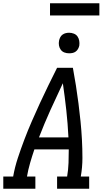

<svg xmlns="http://www.w3.org/2000/svg" viewBox="-30 -1147 650 1167"><path d="M-10 0V-74H50Q60 -131 78.5 -187Q97 -243 118 -298.5Q139 -354 163 -409Q187 -464 212 -518.5Q237 -573 263.5 -627Q290 -681 317 -735H413Q423 -681 431.5 -627Q440 -573 447 -518.5Q454 -464 459.5 -409Q465 -354 468 -298.5Q471 -243 471 -186.5Q471 -130 461 -74H512V0H317V-74H378Q385 -115 386.5 -156.5Q388 -198 388 -239H179Q165 -198 153 -156.5Q141 -115 134 -74H185V0ZM207 -312H386Q382 -395 373 -477Q364 -559 352 -641Q313 -559 276 -477Q239 -395 207 -312ZM390 -823Q375 -823 361.5 -828Q348 -833 339.5 -844.5Q331 -856 328.5 -870.5Q326 -885 329 -900Q331 -910 336 -920Q341 -930 350 -936.5Q359 -943 369.5 -945.5Q380 -948 390 -948Q405 -948 419 -942.5Q433 -937 441 -925.5Q449 -914 451.5 -899.5Q454 -885 452 -870Q450 -860 444.5 -850Q439 -840 430 -833.5Q421 -827 410.5 -825Q400 -823 390 -823ZM274 -1053V-1127H574V-1053Z"/></svg>

Font: Iosevka Curly Slab Extended
Style: Italic
Weight: 400
Width: 7
Italic angle: -9°
Monospace: yes
Designer: Belleve Invis
Foundry: Belleve Invis
Version: Version 11.1.0; ttfautohint (v1.8.3)